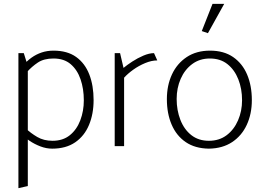

<svg xmlns="http://www.w3.org/2000/svg" viewBox="-20 -762 1373 1001"><path d="M125 208V-418L104 -485H76V219ZM120 -386Q146 -415 177.5 -436Q209 -457 259 -457Q314 -457 348.5 -427.5Q383 -398 400 -348.5Q417 -299 417 -239Q417 -183 398.5 -134.5Q380 -86 344 -57Q308 -28 254 -28Q208 -28 174 -48Q140 -68 115 -92L95 -59Q109 -45 134 -28Q159 -11 190 1Q221 13 252 13Q324 13 372 -20Q420 -53 444 -110.5Q468 -168 468 -240Q468 -316 445.5 -374Q423 -432 377 -465Q331 -498 259 -498Q226 -498 197.5 -488.5Q169 -479 144.5 -461.5Q120 -444 100 -420Z M627 0V-357Q646 -378 674.5 -398.5Q703 -419 736.5 -433Q770 -447 800 -447L783 -485Q758 -485 727.5 -472Q697 -459 669.5 -441Q642 -423 624 -408L606 -485H578V0Z M1069 13Q997 12 948.5 -21Q900 -54 875 -112Q850 -170 850 -245Q850 -317 876.5 -374Q903 -431 953.5 -464.5Q1004 -498 1075 -498Q1147 -498 1195.5 -464.5Q1244 -431 1268.5 -373Q1293 -315 1293 -240Q1293 -168 1266.5 -111Q1240 -54 1190 -21Q1140 12 1069 13ZM1069 -28Q1123 -28 1161.5 -57Q1200 -86 1221 -134.5Q1242 -183 1242 -239Q1242 -299 1222.5 -348.5Q1203 -398 1166 -427.5Q1129 -457 1074 -457Q1021 -457 982 -428Q943 -399 922 -351Q901 -303 901 -246Q901 -187 920.5 -137Q940 -87 977.5 -57.5Q1015 -28 1069 -28ZM1064 -589 1149 -742H1088L1032 -600Z"/></svg>

Font: Catamaran Thin Thin
Style: Regular
Weight: 250
Version: Version 2.000